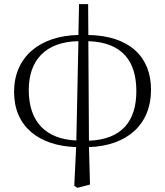

<svg xmlns="http://www.w3.org/2000/svg" viewBox="-20 -695 798 928"><path d="M349 -16C205 -22 119 -103 119 -260C119 -403 199 -493 359 -496ZM339 203 354 213 415 197 410 16C593 10 710 -92 710 -261C710 -420 607 -522 407 -526L406 -675H362L359 -526C170 -522 48 -418 48 -251C48 -84 167 10 348 16ZM407 -496C575 -490 639 -396 639 -254C639 -112 571 -21 410 -15Z"/></svg>

Font: Source Han Serif CN Light
Style: Regular
Weight: 300
Designer: Ryoko NISHIZUKA 西塚涼子 (kana & ideographs); Frank Grießhammer (Latin, Greek & Cyrillic); Wenlong ZHANG 张文龙 (bopomofo); San
Foundry: Adobe
Version: Version 2.003;hotconv 1.1.1;makeotfexe 2.6.0